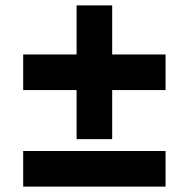

<svg xmlns="http://www.w3.org/2000/svg" viewBox="-20 -692 700 712"><path d="M396 -672V-490H594V-358H396V-176H264V-358H66V-490H264V-672ZM594 -132V0H66V-132Z"/></svg>

Font: Archicoco
Style: Regular
Weight: 400
Designer: Hector Gatti
Foundry: Hector Gatti
Version: 1.002